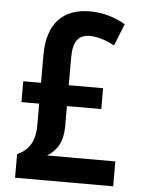

<svg xmlns="http://www.w3.org/2000/svg" viewBox="-52 -766 594 807"><g transform="rotate(5 244.5 -362.0)"><path d="M294 -724C183 -724 116 -658 116 -526V-407H41V-319H116V-230C116 -157 90 -122 42 -99V0H456V-105H168C208 -129 233 -168 233 -231V-319H378V-407H233V-525C233 -593 257 -621 302 -621C336 -621 371 -610 408 -590L445 -683C400 -709 350 -724 294 -724Z"/></g></svg>

Font: Noto Sans Thai Cond SemBd
Style: Regular
Weight: 600
Width: 3
Designer: Monotype Design Team
Foundry: Monotype Imaging Inc.
Version: Version 2.002